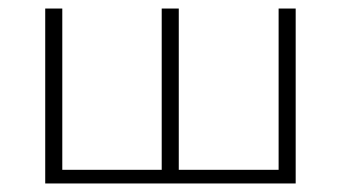

<svg xmlns="http://www.w3.org/2000/svg" viewBox="-20 -430 799 450"><path d="M673 -410V0H86V-410H126V-32H359V-410H399V-32H633V-410Z"/></svg>

Font: Ysabeau Light
Style: Regular
Weight: 300
Designer: Christian Thalmann (Catharsis Fonts)
Version: Version 0.003